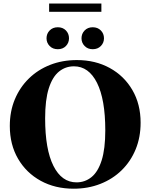

<svg xmlns="http://www.w3.org/2000/svg" viewBox="-20 -1074 866 1106"><path d="M423 -728Q529 -728 612 -682.5Q695 -637 742.5 -555.5Q790 -474 790 -367Q790 -283.5 761.5 -214Q733 -144.5 681 -93.5Q629 -42.5 558.2 -14.8Q487.5 13 404 13Q297.5 13 214.5 -32.5Q131.5 -78 84 -159.5Q36.5 -241 36.5 -348.5Q36.5 -432 65.2 -501.2Q94 -570.5 146 -621.5Q198 -672.5 268.5 -700.2Q339 -728 423 -728ZM421 -23.5Q469.5 -23.5 507 -53.8Q544.5 -84 565.5 -150Q586.5 -216 586.5 -323Q586.5 -501.5 538.8 -596.8Q491 -692 406 -692Q357 -692 319.5 -661.5Q282 -631 261 -565Q240 -499 240 -392Q240 -213.5 287.8 -118.5Q335.5 -23.5 421 -23.5ZM313 -790.5Q284 -790.5 266 -809Q248 -827.5 248 -853.5Q248 -880 266 -898.5Q284 -917 313 -917Q342 -917 359.8 -898.5Q377.5 -880 377.5 -853.5Q377.5 -827.5 359.8 -809Q342 -790.5 313 -790.5ZM514 -790.5Q485.5 -790.5 467.5 -809Q449.5 -827.5 449.5 -853.5Q449.5 -880 467.5 -898.5Q485.5 -917 514 -917Q543 -917 561 -898.5Q579 -880 579 -853.5Q579 -827.5 561 -809Q543 -790.5 514 -790.5ZM263 -1006V-1053.5H564V-1006Z"/></svg>

Font: Newsreader Display
Style: Bold
Weight: 700
Designer: Hugues Gentile
Foundry: Production Type
Version: Version 1.001